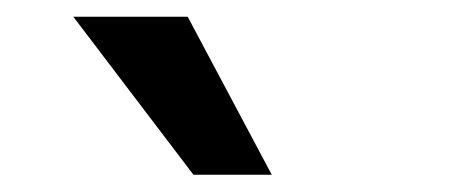

<svg xmlns="http://www.w3.org/2000/svg" viewBox="-20 -814 550 227"><path d="M66.7 -794.2H201.9L301.3 -607.4H208.7Z"/></svg>

Font: Min Sans VF VF
Style: Regular
Weight: 400
Designer: Jinseong-Kim, NotoSansCJK, Nunito
Foundry: Jinseong-Kim
Version: Version 1.420;Glyphs 3.1.2 (3151)